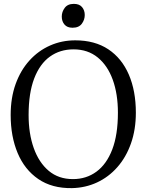

<svg xmlns="http://www.w3.org/2000/svg" viewBox="-20 -959 756 990"><path d="M351 11Q248 12.5 177.5 -35.8Q107 -84 71 -169.8Q35 -255.5 35 -366Q35 -454.5 60.5 -525.5Q86 -596.5 131.8 -647Q177.5 -697.5 238 -724.2Q298.5 -751 368 -751Q469 -751 538.5 -704.8Q608 -658.5 644.2 -574.5Q680.5 -490.5 680.5 -378Q680.5 -290.5 655.2 -219.2Q630 -148 585 -97Q540 -46 480.2 -18.2Q420.5 9.5 351 11ZM356 -35.5Q425 -35.5 477.2 -73.8Q529.5 -112 558.8 -188.2Q588 -264.5 588 -378Q588 -474 561.5 -547.5Q535 -621 483.8 -662.8Q432.5 -704.5 359 -704.5Q289.5 -704.5 237.5 -667.2Q185.5 -630 156.5 -554.8Q127.5 -479.5 127.5 -366Q127.5 -270 154 -195.5Q180.5 -121 231.2 -78.2Q282 -35.5 356 -35.5ZM353.5 -816Q326.5 -816 312.5 -832.5Q298.5 -849 298.5 -873.5Q298.5 -898 313.8 -918.5Q329 -939 360.5 -939H361.5Q389 -939 403 -922.5Q417 -906 417 -881.5Q417 -857 401.8 -836.5Q386.5 -816 354.5 -816Z"/></svg>

Font: Merriweather 20pt Light
Style: Regular
Weight: 300
Version: Version 2.100